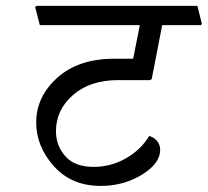

<svg xmlns="http://www.w3.org/2000/svg" viewBox="-20 -669 698 645"><path d="M524.9 -584.5 489.7 -403.8 484.9 -399.9H377Q282.7 -399.9 225.3 -349.9Q168 -299.8 168 -228Q168 -179.7 199.5 -144Q231 -108.4 294.9 -108.4Q352.5 -108.4 403.1 -137.2Q453.6 -166 481.4 -212.4Q500 -206.1 509 -193.6Q518.1 -181.2 518.1 -166Q518.1 -119.6 456.5 -82Q395 -44.4 318.4 -44.4Q220.2 -44.4 160.9 -110.8Q101.6 -177.2 101.6 -257.3Q101.6 -344.2 172.6 -408Q243.7 -471.7 363.8 -471.7H423.8Q425.8 -471.7 426.8 -472.7Q427.7 -473.6 428.2 -475.6L449.7 -584.5H113.8L98.1 -645L102.1 -649.4H643.1L658.2 -588.9L654.8 -584.5Z"/></svg>

Font: Sitara
Style: Italic
Weight: 400
Italic angle: -11°
Designer: Neelakash Kshetrimayum
Foundry: Neelakash Kshetrimayum
Version: Version 1.000;PS Version 1.000;PS 1.0;hotconv 1.;hotconv 1.0